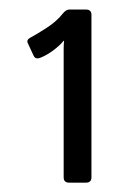

<svg xmlns="http://www.w3.org/2000/svg" viewBox="-20 -733 274 405"><path d="M38.6 -642.1Q35.2 -648.9 44.4 -653.8Q55.7 -659.7 77.4 -673.6Q99.1 -687.5 111.8 -703.6Q119.1 -712.9 126 -712.9H161.1Q172.9 -712.9 172.9 -701.7V-358.9Q172.9 -347.7 161.1 -347.7H126Q114.3 -347.7 114.3 -358.9V-631.8Q114.3 -639.2 115.2 -647H114.3Q106.4 -637.2 92.3 -626.7Q78.1 -616.2 65.4 -611.3Q54.7 -606.9 50.8 -615.7Z"/></svg>

Font: Istok
Style: Regular
Weight: 500
Designer: Andrey V. Panov
Foundry: Andrey V. Panov
Version: Version 1.0.3